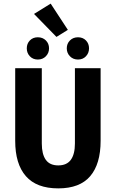

<svg xmlns="http://www.w3.org/2000/svg" viewBox="-20 -1029 640 1061"><path d="M302 12Q182 12 123 -55.5Q64 -123 64 -251V-652H211V-236Q211 -177 233 -146Q255 -115 302 -115Q349 -115 371.5 -146Q394 -177 394 -236V-652H536V-251Q536 -123 478.5 -55.5Q421 12 302 12ZM189 -700Q162 -700 145 -718Q128 -736 128 -762Q128 -788 145 -805.5Q162 -823 189 -823Q216 -823 233.5 -805.5Q251 -788 251 -762Q251 -736 233.5 -718Q216 -700 189 -700ZM411 -700Q384 -700 366.5 -718Q349 -736 349 -762Q349 -788 366.5 -805.5Q384 -823 411 -823Q438 -823 455 -805.5Q472 -788 472 -762Q472 -736 455 -718Q438 -700 411 -700ZM292 -825 168 -952 260 -1009 355 -864Z"/></svg>

Font: Source Code Pro
Style: Bold
Weight: 700
Monospace: yes
Designer: Paul D. Hunt, Teo Tuominen
Foundry: Adobe Systems Incorporated
Version: Version 2.030;PS 1.000;hotconv 16.6.51;makeotf.lib2.5.65220